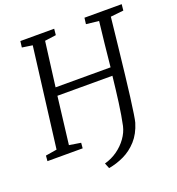

<svg xmlns="http://www.w3.org/2000/svg" viewBox="-158 -871 1078 1168"><g transform="rotate(-20 380.5 -287.5)"><path d="M348 168 334 133Q379 121 416.8 94.2Q454.5 67.5 480.2 31.5Q506 -4.5 515 -44Q528 -105 538.8 -185.2Q549.5 -265.5 559 -353H203L166 -47L241 -35L238 0H10L13 -35L86 -47L167 -693L100 -703L105 -743H324L320 -703L247 -693L210 -405H566Q573.5 -479.5 581.2 -553Q589 -626.5 597 -694L515 -703L520 -743H761L757 -703L673 -694Q662.5 -596.5 652.5 -505.5Q642.5 -414.5 633.5 -335.5Q624.5 -256.5 616.5 -194.2Q608.5 -132 602.2 -91.5Q596 -51 592 -37Q572 29 533.8 71.2Q495.5 113.5 447 136.5Q398.5 159.5 348 168Z"/></g></svg>

Font: Merriweather Light
Style: Italic
Weight: 300
Italic angle: -7.8°
Designer: Eben Sorkin
Foundry: Eben Sorkin
Version: Version 2.101